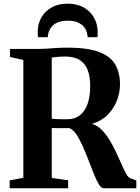

<svg xmlns="http://www.w3.org/2000/svg" viewBox="-20 -1004 747 1024"><path d="M31.5 0V-42L104.5 -55.5V-684.5L33.5 -700V-743H175.5Q206.5 -743 232.2 -744.8Q258 -746.5 283.5 -748.2Q309 -750 340 -750Q443.5 -750 505 -728Q566.5 -706 593.2 -662.2Q620 -618.5 620 -553.5Q620 -510.5 603.5 -467.8Q587 -425 554.2 -391.8Q521.5 -358.5 471 -343.5Q500 -334.5 523.2 -310.8Q546.5 -287 565.5 -255.2Q584.5 -223.5 600.2 -189.8Q616 -156 629 -126Q642 -96 653.5 -76.2Q665 -56.5 676 -53L707 -42V0H532Q520 0 507 -21.5Q494 -43 480.2 -77.2Q466.5 -111.5 451.5 -150.8Q436.5 -190 420.2 -226.5Q404 -263 386.5 -288.5Q369 -314 350 -320.5Q340 -320.5 327.2 -320.5Q314.5 -320.5 301.5 -320.5Q288.5 -320.5 276.5 -320.8Q264.5 -321 256 -321V-55L343.5 -42.5V0ZM339.5 -368Q378.5 -368 405.5 -388.8Q432.5 -409.5 446.8 -449.2Q461 -489 461 -546Q461 -595.5 447.8 -630.5Q434.5 -665.5 405 -684Q375.5 -702.5 325.5 -702.5Q308 -702.5 295.5 -701.5Q283 -700.5 273.8 -699.2Q264.5 -698 256 -697V-371Q266.5 -369.5 282.8 -368.8Q299 -368 315 -368Q331 -368 339.5 -368ZM341 -984.5Q390.5 -984.5 426.2 -964.5Q462 -944.5 481.5 -909.8Q501 -875 501 -832Q501 -824.5 500.8 -818.2Q500.5 -812 499.5 -805.5H447Q447 -809 446.8 -813.5Q446.5 -818 445 -823Q441.5 -841 430.5 -857Q419.5 -873 398 -883.2Q376.5 -893.5 341 -893.5Q306 -893.5 284.5 -883.2Q263 -873 252 -857Q241 -841 237 -823Q236 -818 235.5 -813.5Q235 -809 235 -805.5H183Q182 -812 181.5 -818.2Q181 -824.5 181 -832.5Q181 -875.5 200.2 -910Q219.5 -944.5 255.5 -964.5Q291.5 -984.5 341 -984.5Z"/></svg>

Font: Merriweather 72pt
Style: Bold
Weight: 700
Version: Version 2.100